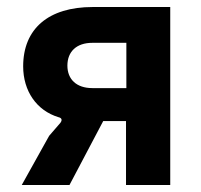

<svg xmlns="http://www.w3.org/2000/svg" viewBox="-20 -527 573 547"><path d="M42 0H178L274 -182H339V0H465V-507H244C118 -507 46 -445 46 -338C46 -268 84 -212 147 -193C156 -191 158 -185 152 -177L120 -140ZM243 -276C198 -276 172 -301 172 -340C172 -380 198 -405 243 -405H340V-276Z"/></svg>

Font: Finlandica SemiBold
Style: Regular
Weight: 600
Designer: Niklas Ekholm, Juho Hiilivirta, Jaakko Suomalainen
Foundry: Helsinki Type Studio
Version: Version 2.000;Glyphs 3.2 (3202)